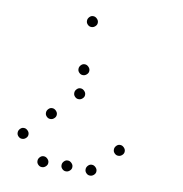

<svg xmlns="http://www.w3.org/2000/svg" viewBox="-75 -743 749 786"><g transform="rotate(10 300.0 -350.5)"><path d="M249 -673Q241 -673 234.5 -666Q228 -659 228 -651V-649Q228 -641 234.5 -634.5Q241 -628 249 -628H251Q259 -628 266 -634.5Q273 -641 273 -649V-651Q273 -659 266 -666Q259 -673 251 -673ZM249 -473Q241 -473 234.5 -466Q228 -459 228 -451V-449Q228 -441 234.5 -434.5Q241 -428 249 -428H251Q259 -428 266 -434.5Q273 -441 273 -449V-451Q273 -459 266 -466Q259 -473 251 -473ZM249 -373Q241 -373 234.5 -366Q228 -359 228 -351V-349Q228 -341 234.5 -334.5Q241 -328 249 -328H251Q259 -328 266 -334.5Q273 -341 273 -349V-351Q273 -359 266 -366Q259 -373 251 -373ZM149 -273Q141 -273 134.5 -266Q128 -259 128 -251V-249Q128 -241 134.5 -234.5Q141 -228 149 -228H151Q159 -228 166 -234.5Q173 -241 173 -249V-251Q173 -259 166 -266Q159 -273 151 -273ZM49 -173Q41 -173 34.5 -166Q28 -159 28 -151V-149Q28 -141 34.5 -134.5Q41 -128 49 -128H51Q59 -128 66 -134.5Q73 -141 73 -149V-151Q73 -159 66 -166Q59 -173 51 -173ZM449 -173Q441 -173 434.5 -166Q428 -159 428 -151V-149Q428 -141 434.5 -134.5Q441 -128 449 -128H451Q459 -128 466 -134.5Q473 -141 473 -149V-151Q473 -159 466 -166Q459 -173 451 -173ZM149 -73Q141 -73 134.5 -66Q128 -59 128 -51V-49Q128 -41 134.5 -34.5Q141 -28 149 -28H151Q159 -28 166 -34.5Q173 -41 173 -49V-51Q173 -59 166 -66Q159 -73 151 -73ZM249 -73Q241 -73 234.5 -66Q228 -59 228 -51V-49Q228 -41 234.5 -34.5Q241 -28 249 -28H251Q259 -28 266 -34.5Q273 -41 273 -49V-51Q273 -59 266 -66Q259 -73 251 -73ZM349 -73Q341 -73 334.5 -66Q328 -59 328 -51V-49Q328 -41 334.5 -34.5Q341 -28 349 -28H351Q359 -28 366 -34.5Q373 -41 373 -49V-51Q373 -59 366 -66Q359 -73 351 -73Z"/></g></svg>

Font: Doto Rounded Light
Style: Regular
Weight: 300
Monospace: yes
Version: Version 1.000